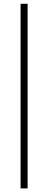

<svg xmlns="http://www.w3.org/2000/svg" viewBox="-20 -788 261 1040"><path d="M91.5 232.5V-767.5H129.5V232.5Z"/></svg>

Font: Newsreader 72pt Medium
Style: Regular
Weight: 500
Designer: Hugues Gentile
Foundry: Production Type
Version: Version 1.003; ttfautohint (v1.8.3)